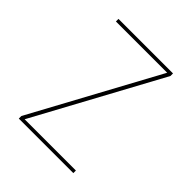

<svg xmlns="http://www.w3.org/2000/svg" viewBox="-200 -868 1001 1001"><g transform="rotate(45 300.0 -367.5)"><path d="M99 0V-19L477 -716H99V-735H501V-716L123 -19H501V0Z"/></g></svg>

Font: Zed Sans Thin Extended
Style: Regular
Weight: 100
Width: 7
Designer: Belleve Invis
Foundry: Belleve Invis
Version: Version 1.0.0; ttfautohint (v1.8.4)